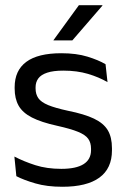

<svg xmlns="http://www.w3.org/2000/svg" viewBox="-20 -703 481 734"><path d="M218.5 11Q159.5 11 115.5 -1.8Q71.5 -14.5 42.5 -29.5L35 -104.5Q71.5 -85.5 115.2 -71.5Q159 -57.5 214.5 -57.5Q271 -57.5 299.5 -75.5Q328 -93.5 328 -129V-134.5Q328 -157.5 317.2 -172.5Q306.5 -187.5 278.5 -199Q250.5 -210.5 199 -222Q137.5 -235.5 102 -253.8Q66.5 -272 51.2 -299Q36 -326 36 -365V-369.5Q36 -433.5 80.5 -466.5Q125 -499.5 214.5 -499.5Q272 -499.5 314.2 -486.5Q356.5 -473.5 383.5 -457.5L391 -389Q358.5 -408 316.5 -420.5Q274.5 -433 222 -433Q184 -433 160.5 -425.2Q137 -417.5 126.5 -403.2Q116 -389 116 -369V-365Q116 -343 126.5 -327.8Q137 -312.5 164.2 -301.2Q191.5 -290 240 -279.5Q302.5 -267 339.2 -249.5Q376 -232 392 -205.2Q408 -178.5 408 -136.5V-128Q408 -59 360 -24Q312 11 218.5 11ZM281.5 -683H371.5V-681.5L256.5 -548.5H184.5V-549.5Z"/></svg>

Font: Anek Latin
Style: Regular
Weight: 400
Designer: Yesha Goshar
Foundry: Ek Type
Version: Version 1.003